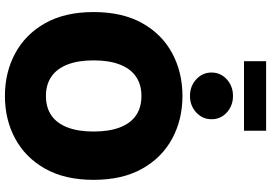

<svg xmlns="http://www.w3.org/2000/svg" viewBox="-186 -944 1141 809"><g transform="rotate(90 384.5 -539.5)"><path d="M384.3 10.3Q285.2 10.3 204.8 -33Q124.5 -76.2 77.6 -159.4Q30.8 -242.7 30.8 -363.3Q30.8 -484.9 77.6 -568.4Q124.5 -651.9 204.8 -694.8Q285.2 -737.8 384.3 -737.8Q483.4 -737.8 563.5 -694.8Q643.6 -651.9 690.7 -568.4Q737.8 -484.9 737.8 -363.3Q737.8 -242.2 690.7 -158.9Q643.6 -75.7 563.5 -32.7Q483.4 10.3 384.3 10.3ZM384.3 -162.6Q433.6 -162.6 466.8 -185.8Q500 -209 517.1 -253.9Q534.2 -298.8 534.2 -363.3Q534.2 -428.2 517.1 -473.4Q500 -518.6 466.8 -541.7Q433.6 -564.9 384.3 -564.9Q335.9 -564.9 302.5 -541.7Q269 -518.6 251.7 -473.4Q234.4 -428.2 234.4 -363.3Q234.4 -298.8 251.7 -253.9Q269 -209 302.5 -185.8Q335.9 -162.6 384.3 -162.6ZM384.3 -769.5Q342.8 -769.5 314.2 -795.9Q285.6 -822.3 285.6 -860.4Q285.6 -898.4 314.2 -924.6Q342.8 -950.7 384.3 -950.7Q425.3 -950.7 453.9 -924.8Q482.4 -898.9 482.4 -860.4Q482.4 -822.3 453.9 -795.9Q425.3 -769.5 384.3 -769.5ZM530.8 -1090.3V-997.1H237.8V-1090.3Z"/></g></svg>

Font: Inter 18pt Black
Style: Regular
Weight: 900
Designer: Rasmus Andersson
Foundry: rsms
Version: Version 4.001;git-66647c0bb